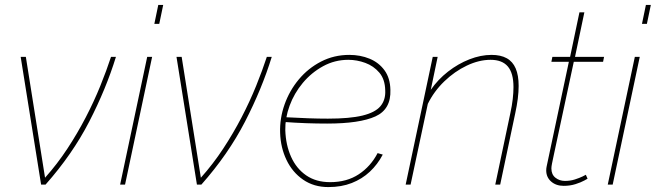

<svg xmlns="http://www.w3.org/2000/svg" viewBox="-20 -750 2664 780"><path d="M64 -519H85L163 -28Q213 -84 254 -146.5Q295 -209 328.5 -273.5Q362 -338 387.5 -401Q413 -464 431 -519H451Q411 -389 342.5 -256Q274 -123 165 0H147Z M578 -519H598L488 0H468ZM623 -730H643L627 -653H607Z M697 -519H718L796 -28Q846 -84 887 -146.5Q928 -209 961.5 -273.5Q995 -338 1020.5 -401Q1046 -464 1064 -519H1084Q1044 -389 975.5 -256Q907 -123 798 0H780Z M1314 10Q1255 10 1211.5 -20Q1168 -50 1144 -100Q1120 -150 1118 -210Q1116 -269 1136 -325.5Q1156 -382 1194 -427.5Q1232 -473 1284.5 -500Q1337 -527 1399 -527Q1444 -527 1481.5 -511.5Q1519 -496 1542 -464.5Q1565 -433 1566 -385Q1569 -306 1505 -277Q1441 -248 1309 -248Q1268 -248 1224.5 -249.5Q1181 -251 1127 -255L1135 -274Q1191 -271 1232.5 -269.5Q1274 -268 1312 -268Q1401 -268 1452.5 -280.5Q1504 -293 1525.5 -318.5Q1547 -344 1545 -383Q1544 -428 1521 -455Q1498 -482 1464 -494.5Q1430 -507 1395 -507Q1340 -507 1292.5 -481Q1245 -455 1210 -413Q1175 -371 1156.5 -320.5Q1138 -270 1139 -221Q1141 -161 1162.5 -113Q1184 -65 1224 -37.5Q1264 -10 1321 -10Q1389 -10 1437.5 -42Q1486 -74 1514 -128L1535 -122Q1514 -82 1482.5 -52.5Q1451 -23 1409 -6.5Q1367 10 1314 10Z M1738 -519H1758L1730 -385Q1759 -427 1800 -459Q1841 -491 1887 -509Q1933 -527 1977 -527Q2014 -527 2038.5 -513.5Q2063 -500 2075 -472Q2087 -444 2087 -401Q2087 -377 2083.5 -349Q2080 -321 2073 -289L2012 0H1992L2053 -289Q2060 -321 2063 -347.5Q2066 -374 2066 -396Q2066 -453 2043 -480Q2020 -507 1973 -507Q1926 -507 1876.5 -483.5Q1827 -460 1785 -419.5Q1743 -379 1718 -328L1648 0H1628Z M2199 -58Q2199 -62 2199.5 -66.5Q2200 -71 2201 -75L2291 -499H2220L2224 -519H2296L2334 -700H2354L2316 -519H2434L2430 -499H2311L2231 -126Q2225 -98 2222.5 -85.5Q2220 -73 2220 -66Q2220 -41 2236.5 -28Q2253 -15 2275 -15Q2297 -15 2315.5 -21Q2334 -27 2346.5 -33Q2359 -39 2360 -40L2367 -24Q2367 -24 2353.5 -16.5Q2340 -9 2318 -2Q2296 5 2270 5Q2239 5 2219 -12.5Q2199 -30 2199 -58Z M2559 -519H2579L2469 0H2449ZM2604 -730H2624L2608 -653H2588Z"/></svg>

Font: Raleway Thin
Style: Italic
Weight: 100
Italic angle: -12°
Designer: Matt McInerney, Pablo Impallari, Rodrigo Fuenzalida
Foundry: Matt McInerney, Pablo Impallari, Rodrigo Fuenzalida
Version: Version 4.026